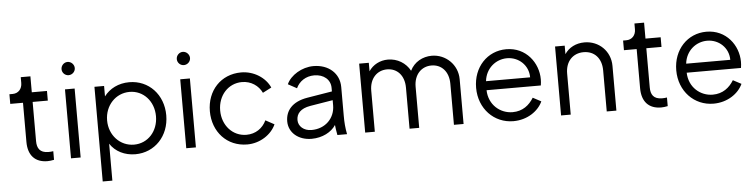

<svg xmlns="http://www.w3.org/2000/svg" viewBox="-52 -1017 5858 1487"><g transform="rotate(-5 2877.0 -273.0)"><path d="M282 6C294 6 317 4 333 0V-67C322 -65 306 -64 295 -64C228 -64 207 -102 207 -156V-461H325V-536H207V-660H132V-615C132 -569 103 -536 58 -536H33V-461H132V-156C132 -52 186 6 282 6Z M465 0H540V-536H465ZM452 -694C452 -666 475 -643 503 -643C531 -643 555 -666 555 -694C555 -722 531 -746 503 -746C475 -746 452 -722 452 -694Z M694 200H769V-87C810 -24 882 12 965 12C1116 12 1229 -107 1229 -268C1229 -429 1117 -548 965 -548C881 -548 812 -512 769 -455V-536H694ZM769 -268C769 -384 853 -473 961 -473C1068 -473 1149 -385 1149 -268C1149 -151 1069 -63 961 -63C853 -63 769 -152 769 -268Z M1361 0H1436V-536H1361ZM1348 -694C1348 -666 1371 -643 1399 -643C1427 -643 1451 -666 1451 -694C1451 -722 1427 -746 1399 -746C1371 -746 1348 -722 1348 -694Z M1835 12C1934 12 2023 -47 2058 -125L1990 -162C1962 -102 1906 -63 1835 -63C1729 -63 1648 -151 1648 -268C1648 -386 1729 -473 1835 -473C1906 -473 1963 -433 1990 -376L2058 -411C2023 -490 1934 -548 1835 -548C1677 -548 1568 -429 1568 -269C1568 -109 1677 12 1835 12Z M2335 12C2419 12 2490 -26 2524 -79C2526 -59 2529 -35 2536 0H2611C2601 -53 2598 -91 2598 -145V-368C2598 -474 2515 -548 2397 -548C2307 -548 2218 -493 2188 -425L2256 -388C2280 -440 2331 -476 2397 -476C2471 -476 2523 -432 2523 -368V-340L2329 -308C2210 -288 2158 -222 2158 -139C2158 -51 2233 12 2335 12ZM2238 -142C2238 -191 2269 -230 2347 -243L2523 -272V-232C2523 -133 2449 -56 2340 -56C2280 -56 2238 -94 2238 -142Z M2752 0H2827V-319C2827 -415 2886 -473 2963 -473C3040 -473 3097 -416 3097 -319V0H3172V-319C3172 -415 3231 -473 3308 -473C3385 -473 3442 -416 3442 -319V0H3517V-348C3517 -462 3425 -548 3317 -548C3246 -548 3180 -512 3148 -446C3115 -508 3050 -548 2976 -548C2915 -548 2859 -519 2827 -470V-536H2752Z M3904 12C4013 12 4099 -49 4132 -122L4068 -156C4034 -100 3982 -58 3904 -58C3808 -58 3720 -130 3717 -245H4139C4142 -262 4143 -280 4143 -293C4143 -421 4050 -548 3896 -548C3749 -548 3638 -431 3638 -270C3638 -107 3754 12 3904 12ZM3719 -315C3730 -415 3809 -478 3896 -478C3986 -478 4062 -410 4062 -315Z M4275 0H4350V-319C4350 -415 4409 -473 4491 -473C4573 -473 4630 -416 4630 -319V0H4705V-348C4705 -462 4617 -548 4504 -548C4438 -548 4382 -519 4350 -470V-536H4275Z M5053 6C5065 6 5088 4 5104 0V-67C5093 -65 5077 -64 5066 -64C4999 -64 4978 -102 4978 -156V-461H5096V-536H4978V-660H4903V-615C4903 -569 4874 -536 4829 -536H4804V-461H4903V-156C4903 -52 4957 6 5053 6Z M5460 12C5569 12 5655 -49 5688 -122L5624 -156C5590 -100 5538 -58 5460 -58C5364 -58 5276 -130 5273 -245H5695C5698 -262 5699 -280 5699 -293C5699 -421 5606 -548 5452 -548C5305 -548 5194 -431 5194 -270C5194 -107 5310 12 5460 12ZM5275 -315C5286 -415 5365 -478 5452 -478C5542 -478 5618 -410 5618 -315Z"/></g></svg>

Font: Mluvka
Style: Regular
Weight: 400
Designer: Modified by Jiří Krblich, Original typeface by Gumpita Rahayu
Foundry: Gumpita Rahayu & Jiří Krblich
Version: Version 2.000;Glyphs 3.1.1 (3134)